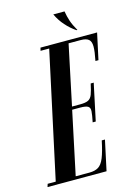

<svg xmlns="http://www.w3.org/2000/svg" viewBox="-189 -914 703 983"><g transform="rotate(-15 162.0 -423.0)"><path d="M-62.8 0 -57.8 -16H-15L129 -683H83.2L87.2 -699H387.2L357.2 -560H341.2Q351 -608 351 -634.5Q351 -661 337.9 -672Q324.8 -683 295.5 -683H231.8L165 -365.8H207.8Q237 -365.8 251.2 -372.8Q265.5 -379.8 272.9 -399Q280.2 -418.2 288 -455.2H304L262.5 -260.2H246.2Q254 -298 255.2 -316.9Q256.5 -335.8 245 -342.8Q233.5 -349.8 204.2 -349.8H161.5L90.8 -16H163.5Q192.8 -16 211.2 -27.2Q229.8 -38.5 242.5 -69.8Q255.2 -101 267.2 -159H284.2L250 0ZM288.2 -737.5H293.2Q275 -769 266.8 -793.6Q258.5 -818.2 254 -846.2H194.5Q210.5 -812 234.9 -784.6Q259.2 -757.2 288.2 -737.5Z"/></g></svg>

Font: Emberly Black
Style: Italic
Weight: 900
Italic angle: -12°
Designer: Rajesh Rajput
Foundry: Rajesh Rajput
Version: Version 1.000